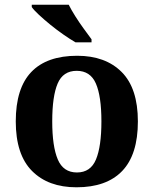

<svg xmlns="http://www.w3.org/2000/svg" viewBox="-20 -786 653 816"><path d="M305 10Q185 10 116 -59.5Q47 -129 47 -270Q47 -411 113 -480Q179 -549 308 -549Q428 -549 497 -480Q566 -411 566 -270Q566 -129 499.5 -59.5Q433 10 305 10ZM307 -53Q365 -53 388 -108.5Q411 -164 411 -270Q411 -377 387.5 -431Q364 -485 306 -485Q248 -485 225 -431Q202 -377 202 -270Q202 -164 225.5 -108.5Q249 -53 307 -53ZM301 -606Q277 -620 249 -639.5Q221 -659 194 -681Q167 -703 145.5 -723Q124 -743 115 -756V-766H272Q283 -744 300 -717Q317 -690 336 -664Q355 -638 369 -619V-606Z"/></svg>

Font: Noto Serif Tamil
Style: Bold Italic
Weight: 700
Italic angle: -12°
Designer: Indian Type Foundry, Tom Grace, and the Monotype Design Team
Foundry: Monotype Imaging Inc.
Version: Version 2.003; ttfautohint (v1.8.4.7-5d5b)